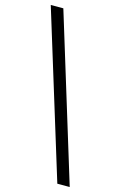

<svg xmlns="http://www.w3.org/2000/svg" viewBox="-141 -833 670 1066"><g transform="rotate(15 194.5 -299.5)"><path d="M303.7 174.8 11.7 -774.4H84L375 174.8Z"/></g></svg>

Font: Bpmf GenYo Min B
Style: B
Weight: 700
Foundry: But Ko
Version: Version 1.320